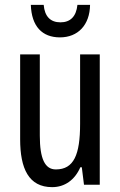

<svg xmlns="http://www.w3.org/2000/svg" viewBox="-20 -761 496 791"><path d="M351 -741H299C294 -692 269 -669 229 -669C188 -669 164 -693 160 -741H107C110 -652 154 -607 227 -607C301 -607 350 -658 351 -741ZM391 -537H310V-251C310 -123 284 -63 210 -63C165 -63 144 -107 144 -202V-537H63V-187C63 -67 98 10 195 10C246 10 288 -19 311 -72H317L326 0H391Z"/></svg>

Font: Noto Sans Gurmukhi UI ExtraCondensed
Style: Regular
Weight: 400
Width: 2
Designer: Jelle Bosma - Monotype Design Team
Foundry: Monotype Imaging Inc.
Version: Version 2.004